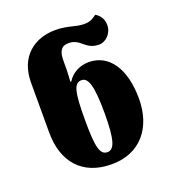

<svg xmlns="http://www.w3.org/2000/svg" viewBox="-91 -894 518 582"><g transform="rotate(-20 167.5 -602.5)"><path d="M173 -381C266 -381 318 -447 318 -540C318 -636 278 -696 212 -696C183 -696 157 -682 143 -659H140C141 -676 142 -691 142 -702V-726C142 -755 150 -771 174 -771C215 -771 215 -735 261 -735C282 -735 304 -755 304 -783C304 -805 291 -818 280 -824C266 -813 256 -809 239 -809C212 -809 191 -822 150 -822C85 -822 27 -783 27 -697V-536C27 -442 78 -381 173 -381ZM173 -420C149 -420 142 -447 142 -534C142 -624 148 -652 173 -652C194 -652 205 -625 205 -534C205 -447 195 -420 173 -420Z"/></g></svg>

Font: Noto Serif Georgian ExtraCondensed ExtraBold
Style: Regular
Weight: 800
Width: 2
Designer: Monotype Design Team, Akaki Razmadze
Foundry: Google LLC
Version: Version 2.003